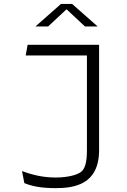

<svg xmlns="http://www.w3.org/2000/svg" viewBox="-20 -962 660 994"><path d="M493 -185V-730H123L113 -675H430V-184C430 -120.5 419.5 -87.5 399.5 -72C381.5 -58 336 -43 267.5 -43C205.5 -43 149.5 -55.5 94 -76.5L106 -14C140.5 0 186 12 267 12C362.5 12 493 -5 493 -185ZM163.5 -825H229L324.5 -914L420 -825H485.5L353.5 -941.5H295.5Z"/></svg>

Font: Monaspace Argon ExtraLight
Style: Regular
Weight: 200
Designer: Riley Cran & the Lettermatic Team
Foundry: Lettermatic
Version: Version 1.000 (Monaspace Argon)